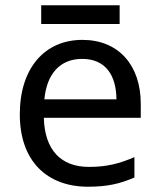

<svg xmlns="http://www.w3.org/2000/svg" viewBox="-20 -697 604 727"><path d="M433 -677H136V-606H433ZM292 -546C150 -546 55 -440 55 -264C55 -85 160 10 313 10C386 10 434 -1 489 -25V-102C433 -78 385 -65 317 -65C210 -65 149 -130 146 -251H513V-304C513 -450 429 -546 292 -546ZM291 -474C380 -474 420 -412 421 -321H148C157 -417 207 -474 291 -474Z"/></svg>

Font: Noto Sans Buginese
Style: Regular
Weight: 400
Designer: Monotype Design Team
Foundry: Monotype Imaging Inc.
Version: Version 2.002